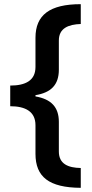

<svg xmlns="http://www.w3.org/2000/svg" viewBox="-20 -738 439 920"><path d="M367 162V67C307 66 262 48 262 -12V-154C262 -225 225 -263 150 -276V-282C224 -294 262 -331 262 -404V-544C262 -603 308 -621 367 -623V-718C218 -718 150 -666 150 -557V-417C150 -352 102 -328 29 -328V-229C101 -229 150 -204 150 -138V-1C150 110 215 161 367 162Z"/></svg>

Font: Noto Sans Syriac SemiBold
Style: Regular
Weight: 600
Designer: Patrick Giasson and the Monotype Design Team
Foundry: Monotype Imaging Inc.
Version: Version 3.000